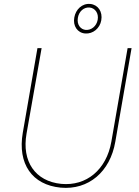

<svg xmlns="http://www.w3.org/2000/svg" viewBox="-20 -943 699 969"><path d="M286 4C427 17 536 -76 562 -228L644 -700H624L542 -228C517 -86 416 -3 289 -15C158 -28 89 -128 114 -269L190 -700H169L95 -273C68 -116 142 -10 286 4ZM410 -774C449 -771 484 -800 491 -840C499 -884 475 -919 436 -923C394 -927 362 -895 355 -855C347 -812 371 -777 410 -774ZM413 -792C387 -794 367 -818 373 -853C378 -885 403 -908 433 -905C460 -902 479 -876 473 -843C467 -810 440 -790 413 -792Z"/></svg>

Font: Fixel Text 20240404 Thin
Style: Italic
Weight: 100
Width: 4
Italic angle: -10°
Designer: AlfaBravo + MacPaw
Foundry: Kyrylo Tkachov, Marchela Mozhyna, Serhii Makarenko, Maria Weinstein, Zakhar Kryvoshyya
Version: Version 1.211;Glyphs 3.2 (3225)